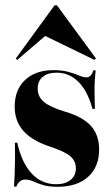

<svg xmlns="http://www.w3.org/2000/svg" viewBox="-20 -695 421 726"><path d="M197.6 11.3Q163.7 11.3 141.9 4.4Q120.2 -2.4 105.2 -9.3Q90.3 -16.1 75.8 -16.1Q52.4 -16.1 41.9 10.5H33.1Q34.7 -12.1 35.5 -35.9Q36.3 -59.7 36.7 -88.7Q37.1 -117.7 36.3 -155.6H45.2Q62.1 -79 100 -38.7Q137.9 1.6 192.7 1.6Q226.6 1.6 246.8 -14.5Q266.9 -30.6 266.9 -58.9Q266.9 -86.3 245.6 -104.4Q224.2 -122.6 167.7 -141.1Q100 -163.7 67.7 -200.8Q35.5 -237.9 35.5 -291.9Q35.5 -355.6 75 -392.7Q114.5 -429.8 182.3 -429.8Q214.5 -429.8 237.9 -423.4Q261.3 -416.9 278.2 -409.7Q295.2 -402.4 306.5 -402.4Q316.1 -402.4 322.6 -409.3Q329 -416.1 333.1 -429H341.9Q339.5 -408.9 338.3 -389.1Q337.1 -369.4 337.5 -344.4Q337.9 -319.4 338.7 -283.1H329.8Q311.3 -350.8 276.6 -385.5Q241.9 -420.2 194.4 -420.2Q160.5 -420.2 141.5 -404.4Q122.6 -388.7 122.6 -359.7Q122.6 -329 146.4 -309.3Q170.2 -289.5 226.6 -272.6Q292.7 -253.2 323.8 -219Q354.8 -184.7 354.8 -129.8Q354.8 -63.7 312.9 -26.2Q271 11.3 197.6 11.3ZM45.2 -468.5 39.5 -473.4 186.3 -675H195.2L342.7 -474.2L337.1 -468.5L129.8 -569.4L169.4 -575Z"/></svg>

Font: Playfair 144pt SemiCondensed Black
Style: Regular
Weight: 900
Width: 4
Designer: Claus Eggers Sørensen
Foundry: Claus Eggers Sørensen
Version: Version 2.203